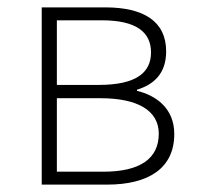

<svg xmlns="http://www.w3.org/2000/svg" viewBox="-20 -500 535 520"><path d="M93 0H270C382 0 452 -44 452 -137C452 -208 401 -242 351 -254V-257C396 -271 430 -300 430 -361C430 -443 368 -480 265 -480H93ZM134 -270V-445H256C349 -445 389 -413 389 -358C389 -304 350 -270 247 -270ZM134 -35V-234H252C354 -234 410 -200 410 -138C410 -70 359 -35 260 -35Z"/></svg>

Font: Source Sans Pro Light
Style: Regular
Weight: 300
Designer: Paul D. Hunt
Foundry: Adobe Systems Incorporated
Version: Version 3.006;hotconv 1.0.111;makeotfexe 2.5.65597